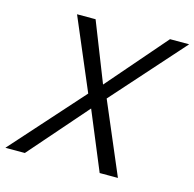

<svg xmlns="http://www.w3.org/2000/svg" viewBox="-122 -794 909 898"><g transform="rotate(15 332.5 -345.0)"><path d="M-19.5 0 289.1 -345.2 142.6 -689.9H232.4L345.2 -403.8L592.8 -689.9H685.5L378.4 -345.2L525.4 0H437L320.3 -281.2L74.7 0Z"/></g></svg>

Font: HK Grotesk Italic
Style: Regular
Weight: 400
Italic angle: -13°
Designer: Alfredo Marco Pradil and Stefan Peev
Foundry: Hanken Design Co.
Version: Version 1.000;PS 001.000;hotconv 1.0.88;makeotf.lib2.5.64775